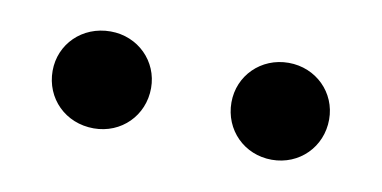

<svg xmlns="http://www.w3.org/2000/svg" viewBox="-31 -887 477 240"><g transform="rotate(10 208.0 -767.5)"><path d="M95 -829C59 -829 32 -802 32 -768C32 -733 59 -706 95 -706C130 -706 157 -733 157 -768C157 -802 130 -829 95 -829ZM321 -829C286 -829 259 -802 259 -768C259 -733 286 -706 321 -706C356 -706 383 -733 383 -768C383 -802 356 -829 321 -829Z"/></g></svg>

Font: Glow Sans SC Normal Medium
Style: Regular
Weight: 600
Designer: Ryoko NISHIZUKA (kana, bopomofo & ideographs); Paul D. Hunt (Latin, Greek & Cyrillic); Sandoll Communications, Soo-young
Version: Version 0.93